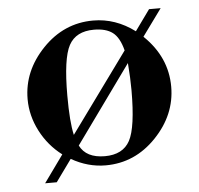

<svg xmlns="http://www.w3.org/2000/svg" viewBox="-44 -528 650 626"><g transform="rotate(-5 281.0 -215.0)"><path d="M117 53H79L143 -36Q98 -70 72 -120.5Q46 -171 46 -225Q46 -317 115.5 -389.5Q185 -462 281 -462Q354 -462 417 -415L466 -483H504L440 -395Q516 -322 516 -225Q516 -133 446.5 -60.5Q377 12 281 12Q223 12 169 -19ZM176 -225Q176 -139 186 -96L375 -356Q364 -399 342 -415.5Q320 -432 281 -432Q222 -432 199 -389.5Q176 -347 176 -225ZM281 -18Q340 -18 363 -60.5Q386 -103 386 -225Q386 -264 382 -314L199 -60Q220 -18 281 -18Z"/></g></svg>

Font: Libre Bodoni
Style: Regular
Weight: 400
Designer: Pablo Impallari, Rodrigo Fuenzalida
Foundry: Pablo Impallari, Rodrigo Fuenzalida
Version: Version 1.001